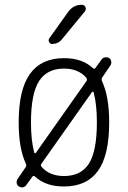

<svg xmlns="http://www.w3.org/2000/svg" viewBox="-20 -775 540 808"><path d="M266.6 -724.6Q288.1 -754.9 324.2 -754.9Q335 -754.9 339.4 -745.1Q343.8 -735.4 336.9 -726.6L241.2 -610.4Q226.6 -590.8 199.2 -589.8Q191.4 -589.8 187 -597.7Q182.6 -605.5 186.5 -612.3ZM249 -486.3Q177.7 -486.3 144 -433.1Q110.4 -379.9 110.4 -259.8Q110.4 -183.6 124 -132.8Q125 -130.9 127.4 -130.4Q129.9 -129.9 130.9 -131.8L343.8 -433.6Q348.6 -439.5 342.8 -448.2Q309.6 -486.3 249 -486.3ZM374 -386.7Q373 -388.7 371.1 -389.2Q369.1 -389.6 367.2 -387.7L154.3 -85.9Q149.4 -80.1 155.3 -72.3Q189.5 -34.2 249 -34.2Q321.3 -34.2 354.5 -86.9Q387.7 -139.6 387.7 -259.8Q387.7 -335.9 374 -386.7ZM53.7 -21.5 87.9 -71.3Q92.8 -77.1 88.9 -85.9Q58.6 -150.4 58.6 -259.8Q58.6 -398.4 106.4 -464.4Q154.3 -530.3 249 -530.3Q326.2 -530.3 371.1 -488.3Q377 -482.4 381.8 -489.3L408.2 -525.4Q413.1 -532.2 422.4 -533.7Q431.6 -535.2 439.5 -530.3Q447.3 -525.4 448.2 -515.6Q449.2 -505.9 444.3 -499L410.2 -449.2Q406.2 -443.4 409.2 -433.6Q439.5 -369.1 439.5 -259.8Q439.5 -121.1 392.1 -55.7Q344.7 9.8 249 9.8Q171.9 9.8 127 -32.2Q121.1 -38.1 116.2 -31.2L89.8 4.9Q85 11.7 76.2 13.2Q67.4 14.6 59.6 9.8Q51.8 4.9 50.3 -4.4Q48.8 -13.7 53.7 -21.5Z"/></svg>

Font: Rounded-X Mgen+ 2m light
Style: Regular
Weight: 200
Designer: [Source Han Sans]
Ryoko NISHIZUKA  (kana & ideographs); Paul D. Hunt (Latin, Greek & Cyrillic); Wenlong ZHANG  (bopomofo
Version: Version 1.059.20150602